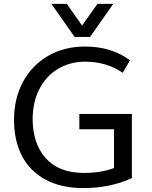

<svg xmlns="http://www.w3.org/2000/svg" viewBox="-20 -965 786 996"><path d="M367.2 -773.4 246.6 -944.8H326.7L405.8 -832.5L485.4 -944.8H567.4L447.3 -773.4ZM412.1 10.7Q297.4 10.7 215.8 -33.4Q134.3 -77.6 93.5 -157Q52.7 -236.3 52.7 -343.8Q52.7 -453.1 98.9 -539.6Q145 -626 229 -674.8Q313 -723.6 420.4 -723.6Q558.6 -723.6 654.3 -652.3L616.7 -587.4Q532.2 -645 422.4 -645Q341.3 -645 278.8 -606.4Q216.3 -567.9 182.9 -500.2Q149.4 -432.6 149.4 -347.7Q149.4 -219.7 217.8 -143.8Q286.1 -67.9 416 -67.9Q504.4 -67.9 571.3 -93.3V-294.4H391.6V-374H664.1V-41Q550.8 10.7 412.1 10.7Z"/></svg>

Font: Muli
Style: Regular
Weight: 400
Designer: Vernon Adams
Foundry: newtypography
Version: Version 2; ttfautohint (v1.00rc1.6-4cba) -l 8 -r 50 -G 200 -